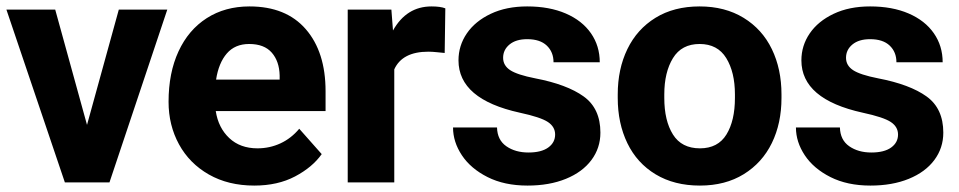

<svg xmlns="http://www.w3.org/2000/svg" viewBox="-22 -568 2987 598"><path d="M319 0H180L-2 -538H150L249 -179L348 -538H499Z M503 -251Q503 -341 534 -408Q565 -475 622 -511.5Q679 -548 755 -548Q869 -548 930.5 -477Q992 -406 992 -284V-222H650Q658 -170 692 -138Q726 -106 780 -106Q818 -106 851.5 -121.5Q885 -137 910 -167L980 -88Q951 -47 897 -18.5Q843 10 770 10Q689 10 628.5 -24.5Q568 -59 535.5 -118.5Q503 -178 503 -251ZM651 -320H849V-333Q848 -377 824.5 -404Q801 -431 754 -431Q710 -431 684.5 -401.5Q659 -372 651 -320Z M1061 -538H1197L1202 -473Q1244 -548 1322 -548Q1350 -548 1365 -542L1363 -403Q1352 -404 1338 -405.5Q1324 -407 1312 -407Q1231 -407 1206 -352V0H1061Z M1597 -217Q1406 -259 1406 -380Q1406 -426 1432 -464Q1458 -502 1506.5 -525Q1555 -548 1620 -548Q1689 -548 1740 -526Q1791 -504 1818.5 -464.5Q1846 -425 1846 -374H1702Q1702 -406 1681 -426Q1660 -446 1620 -446Q1585 -446 1565 -429.5Q1545 -413 1545 -388Q1545 -364 1567 -349.5Q1589 -335 1645 -324Q1744 -305 1796 -267.5Q1848 -230 1848 -155Q1848 -107 1820 -69.5Q1792 -32 1740.5 -11Q1689 10 1621 10Q1549 10 1496.5 -16.5Q1444 -43 1416.5 -84.5Q1389 -126 1389 -171H1526Q1527 -132 1555 -112.5Q1583 -93 1624 -93Q1664 -93 1685.5 -108.5Q1707 -124 1707 -149Q1707 -173 1684.5 -188Q1662 -203 1597 -217Z M2157 -548Q2236 -548 2294 -512.5Q2352 -477 2382 -415Q2412 -353 2412 -274V-263Q2412 -184 2382 -122.5Q2352 -61 2294.5 -25.5Q2237 10 2158 10Q2078 10 2020 -25Q1962 -60 1932 -122Q1902 -184 1902 -263V-274Q1902 -353 1932 -415Q1962 -477 2019.5 -512.5Q2077 -548 2157 -548ZM2158 -106Q2214 -106 2240.5 -149Q2267 -192 2267 -263V-274Q2267 -343 2240 -387Q2213 -431 2157 -431Q2101 -431 2074 -387Q2047 -343 2047 -274V-263Q2047 -192 2074 -149Q2101 -106 2158 -106Z M2665 -217Q2474 -259 2474 -380Q2474 -426 2500 -464Q2526 -502 2574.5 -525Q2623 -548 2688 -548Q2757 -548 2808 -526Q2859 -504 2886.5 -464.5Q2914 -425 2914 -374H2770Q2770 -406 2749 -426Q2728 -446 2688 -446Q2653 -446 2633 -429.5Q2613 -413 2613 -388Q2613 -364 2635 -349.5Q2657 -335 2713 -324Q2812 -305 2864 -267.5Q2916 -230 2916 -155Q2916 -107 2888 -69.5Q2860 -32 2808.5 -11Q2757 10 2689 10Q2617 10 2564.5 -16.5Q2512 -43 2484.5 -84.5Q2457 -126 2457 -171H2594Q2595 -132 2623 -112.5Q2651 -93 2692 -93Q2732 -93 2753.5 -108.5Q2775 -124 2775 -149Q2775 -173 2752.5 -188Q2730 -203 2665 -217Z"/></svg>

Font: Freesentation 8 ExtraBold
Style: Regular
Weight: 800
Designer: glyphs from Roboto by Christian Robertson / Hangul glyphs from Noto Sans CJK(Source Han Sans) by Jang Soo-young and Kang
Foundry: PT&
Version: Version 2.001